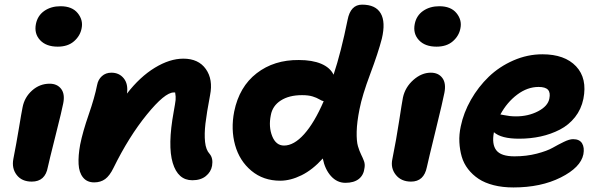

<svg xmlns="http://www.w3.org/2000/svg" viewBox="-20 -780 2620 835"><path d="M231 -577.1Q180.7 -577.1 154.3 -605.5Q127.9 -633.8 136.2 -675.8Q143.6 -712.4 172.9 -732.7Q202.1 -752.9 243.2 -752.9Q293.5 -752.9 317.9 -722.9Q342.3 -692.9 335 -657.2Q329.1 -624.5 302.2 -600.8Q275.4 -577.1 231 -577.1ZM118.2 9.8Q74.7 9.8 52.5 -19.3Q30.3 -48.3 38.1 -88.9Q51.3 -156.2 62.3 -222.7Q73.2 -289.1 78.1 -313Q86.4 -356.9 119.6 -386.5Q152.8 -416 195.8 -416Q228.5 -416 245.8 -393.6Q263.2 -371.1 254.9 -330.1Q250 -303.2 221.4 -189.9Q192.9 -76.7 188 -53.2Q176.8 9.8 118.2 9.8Z M816.4 3.9Q753.9 3.9 731.2 -71.5Q708.5 -147 735.4 -293.9Q742.2 -331.1 743.7 -345.2Q745.1 -359.4 741.7 -377.9H735.4Q696.8 -377.9 618.4 -281.5Q540 -185.1 473.6 -49.8Q457 -15.6 437.3 -1.2Q417.5 13.2 389.6 13.2Q358.4 13.2 341.1 -8.3Q323.7 -29.8 321.8 -66.2Q319.8 -102.5 328.6 -150.9Q339.8 -207 365.7 -281.5Q391.6 -356 402.3 -410.2Q406.7 -434.1 423.3 -449Q439.9 -463.9 464.4 -463.9Q498.5 -463.9 518.3 -439.2Q538.1 -414.6 532.2 -373Q588.4 -445.8 653.3 -485.4Q718.3 -524.9 777.3 -524.9Q843.3 -524.9 875.2 -479.7Q907.2 -434.6 893.6 -366.2Q878.9 -288.6 873.5 -242.9Q868.2 -197.3 871.8 -162.6Q875.5 -127.9 891.6 -110.8Q907.7 -91.8 902.3 -59.1Q897.5 -32.2 875.2 -14.2Q853 3.9 816.4 3.9Z M1198.7 5.9Q1125 5.9 1073.2 -37.4Q1021.5 -80.6 1002.4 -149.2Q983.4 -217.8 998.5 -294.9Q1020.5 -402.8 1096.2 -461.4Q1171.9 -520 1279.8 -519Q1337.9 -519 1376.7 -502.7Q1415.5 -486.3 1430.7 -455.1Q1463.4 -553.7 1491.7 -693.8Q1504.4 -759.8 1554.7 -759.8Q1613.8 -759.8 1635.7 -721.9Q1657.7 -684.1 1640.6 -611.8Q1625 -551.3 1590.1 -458.3Q1555.2 -365.2 1543.5 -305.2Q1532.2 -249 1531.2 -207.5Q1530.3 -166 1536.6 -144.5Q1543 -123 1550.5 -107.9Q1558.1 -92.8 1563 -79.3Q1567.9 -65.9 1565.4 -50.8Q1562 -18.6 1540.5 -1.7Q1519 15.1 1482.4 15.1Q1445.8 15.1 1419.4 -14.2Q1393.1 -43.5 1383.8 -90.8Q1339.4 -41.5 1291.3 -17.8Q1243.2 5.9 1198.7 5.9ZM1157.7 -278.8Q1147.5 -228.5 1163.8 -187.7Q1180.2 -147 1215.3 -147Q1258.3 -147 1302.7 -196.5Q1347.2 -246.1 1387.7 -339.8Q1379.9 -341.3 1368.7 -348.1Q1357.4 -355 1339.4 -360.6Q1321.3 -366.2 1293.5 -366.2Q1237.3 -366.2 1201.2 -343Q1165 -319.8 1157.7 -278.8Z M1878.4 -577.1Q1828.1 -577.1 1801.8 -605.5Q1775.4 -633.8 1783.7 -675.8Q1791 -712.4 1820.3 -732.7Q1849.6 -752.9 1890.6 -752.9Q1940.9 -752.9 1965.3 -722.9Q1989.7 -692.9 1982.4 -657.2Q1976.6 -624.5 1949.7 -600.8Q1922.9 -577.1 1878.4 -577.1ZM1767.6 9.8Q1724.6 9.8 1701.2 -19.8Q1677.7 -49.3 1686.5 -88.9Q1703.6 -173.8 1715.8 -253.7Q1728 -333.5 1732.4 -356Q1742.2 -400.9 1777.8 -432.4Q1813.5 -463.9 1853.5 -463.9Q1886.7 -463.9 1903.8 -440.9Q1920.9 -418 1912.6 -376Q1906.7 -344.2 1874.5 -212.6Q1842.3 -81.1 1836.4 -53.2Q1823.7 9.8 1767.6 9.8Z M2212.9 35.2Q2165.5 35.2 2127 25.4Q2088.4 15.6 2061.5 -2.2Q2034.7 -20 2015.6 -44.7Q1996.6 -69.3 1988 -98.9Q1979.5 -128.4 1977.8 -161.9Q1976.1 -195.3 1983.9 -231Q1996.1 -290 2028.1 -346.2Q2060.1 -402.3 2105.7 -446.3Q2151.4 -490.2 2212.6 -517.1Q2273.9 -543.9 2338.9 -543.9Q2436 -543.9 2485.4 -491.5Q2534.7 -439 2517.1 -350.1Q2507.8 -304.7 2480.7 -270.5Q2453.6 -236.3 2414.8 -216.3Q2376 -196.3 2331.3 -186.5Q2286.6 -176.8 2237.3 -176.8Q2159.7 -176.8 2127.9 -205.1V-204.1Q2118.2 -152.8 2138.4 -126.5Q2158.7 -100.1 2217.3 -100.1Q2269.5 -100.1 2314.5 -111.8Q2359.4 -123.5 2383.8 -137.5Q2408.2 -151.4 2432.4 -163.1Q2456.5 -174.8 2472.2 -174.8Q2500.5 -174.8 2511.5 -156.5Q2522.5 -138.2 2517.1 -108.9Q2505.4 -51.8 2418.9 -8.3Q2332.5 35.2 2212.9 35.2ZM2322.3 -401.9Q2273.9 -401.9 2229.5 -368.7Q2185.1 -335.4 2156.2 -282.2Q2161.1 -281.7 2172.4 -279.3Q2183.6 -276.9 2196.5 -275.4Q2209.5 -273.9 2224.1 -273.9Q2277.3 -273.9 2320.1 -296.1Q2362.8 -318.4 2369.1 -351.1Q2374.5 -377 2363.3 -389.4Q2352.1 -401.9 2322.3 -401.9Z"/></svg>

Font: Shantell Sans Irregular
Style: Bold Italic
Weight: 700
Italic angle: -11.31°
Designer: Stephen Nixon, Anya Danilova, Shantell Martin
Foundry: Arrow Type
Version: Version 1.006;[9816181b4]